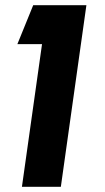

<svg xmlns="http://www.w3.org/2000/svg" viewBox="-20 -720 405 740"><path d="M64.5 0 142 -550H47L108 -700H313L214.5 0Z"/></svg>

Font: Urbanist Black
Style: Italic
Weight: 900
Italic angle: -8°
Designer: Corey Hu
Foundry: Corey Hu
Version: Version 1.330; ttfautohint (v1.8.4.7-5d5b)